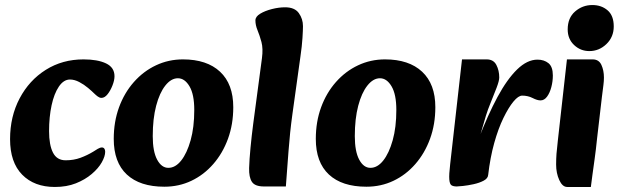

<svg xmlns="http://www.w3.org/2000/svg" viewBox="-20 -727 2464 763"><path d="M198 16Q116 16 68 -33Q20 -82 20 -174Q20 -264 58 -336Q96 -408 162 -449.5Q228 -491 312 -491Q368 -491 401.5 -475Q435 -459 435 -424Q435 -408 427 -387.5Q419 -367 407.5 -352.5Q396 -338 383 -338Q376 -338 368.5 -343.5Q361 -349 355 -355Q346 -364 330 -377.5Q314 -391 295 -401Q276 -411 258 -411Q233 -411 214 -383Q195 -355 185 -308.5Q175 -262 175 -206Q175 -151 190.5 -120.5Q206 -90 241 -90Q273 -90 300 -100Q327 -110 350 -124Q359 -130 368.5 -135.5Q378 -141 385 -141Q391 -141 394.5 -136.5Q398 -132 398 -124Q398 -106 384.5 -82Q371 -58 344.5 -35.5Q318 -13 281.5 1.5Q245 16 198 16Z M633 15Q536 15 484 -33.5Q432 -82 432 -175Q432 -243 453 -300.5Q474 -358 512 -401Q550 -444 600 -467.5Q650 -491 707 -491Q802 -491 854.5 -442Q907 -393 907 -301Q907 -233 886 -175.5Q865 -118 827.5 -75Q790 -32 740.5 -8.5Q691 15 633 15ZM649 -60Q677 -60 700 -89Q723 -118 737.5 -169.5Q752 -221 752 -290Q752 -352 733 -384Q714 -416 687 -416Q660 -416 637 -387Q614 -358 600.5 -306.5Q587 -255 587 -186Q587 -125 604.5 -92.5Q622 -60 649 -60Z M1029 14Q993 14 981 -4.5Q969 -23 970 -59Q971 -93 975.5 -140Q980 -187 986 -233L1021 -496Q1026 -534 1019 -560Q1012 -586 1003.5 -606.5Q995 -627 995 -646Q995 -661 1014 -672.5Q1033 -684 1060.5 -691Q1088 -698 1113 -698Q1151 -698 1167.5 -675Q1184 -652 1184 -623Q1184 -608 1182 -576Q1180 -544 1174 -503L1142 -273Q1132 -201 1126.5 -126Q1121 -51 1116 14Z M1436 15Q1339 15 1287 -33.5Q1235 -82 1235 -175Q1235 -243 1256 -300.5Q1277 -358 1315 -401Q1353 -444 1403 -467.5Q1453 -491 1510 -491Q1605 -491 1657.5 -442Q1710 -393 1710 -301Q1710 -233 1689 -175.5Q1668 -118 1630.5 -75Q1593 -32 1543.5 -8.5Q1494 15 1436 15ZM1452 -60Q1480 -60 1503 -89Q1526 -118 1540.5 -169.5Q1555 -221 1555 -290Q1555 -352 1536 -384Q1517 -416 1490 -416Q1463 -416 1440 -387Q1417 -358 1403.5 -306.5Q1390 -255 1390 -186Q1390 -125 1407.5 -92.5Q1425 -60 1452 -60Z M1920 -32 1882 -175Q1919 -271 1957 -341.5Q1995 -412 2035 -451Q2075 -490 2116 -490Q2142 -490 2159.5 -476Q2177 -462 2177 -427Q2177 -404 2171 -381Q2165 -358 2154 -343Q2143 -328 2128 -328Q2115 -328 2096.5 -337.5Q2078 -347 2055 -347Q2040 -347 2020.5 -323.5Q2001 -300 1980.5 -258Q1960 -216 1944 -158.5Q1928 -101 1920 -32ZM1795 14Q1782 14 1774.5 9.5Q1767 5 1765.5 -14Q1764 -33 1769 -75L1816 -491H1914Q1941 -491 1952.5 -469Q1964 -447 1964 -419Q1964 -406 1953.5 -378.5Q1943 -351 1930.5 -320.5Q1918 -290 1911 -267L1887 -185L1937 -191L1920 -32Q1919 -18 1902 -9Q1885 0 1862 5Q1839 10 1820 12Q1801 14 1795 14Z M2234 16Q2215 16 2202.5 -11.5Q2190 -39 2190 -73Q2190 -96 2191.5 -116Q2193 -136 2197 -170L2233 -491H2335Q2360 -491 2370 -469Q2380 -447 2380 -419Q2380 -405 2378 -389.5Q2376 -374 2372 -342L2353 -179Q2348 -130 2343 -95Q2338 -60 2334.5 -33.5Q2331 -7 2328 16ZM2322 -524Q2287 -524 2261.5 -548Q2236 -572 2236 -610Q2236 -656 2265.5 -681.5Q2295 -707 2334 -707Q2370 -707 2394.5 -686Q2419 -665 2419 -622Q2419 -580 2390 -552Q2361 -524 2322 -524Z"/></svg>

Font: Alkatra
Style: Bold
Weight: 700
Designer: Suman Bhandary
Version: Version 1.100;gftools[0.9.22]